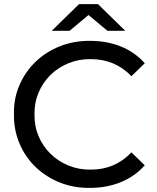

<svg xmlns="http://www.w3.org/2000/svg" viewBox="-20 -907 763 935"><path d="M48 -350Q46 -426 74.5 -492Q103 -558 153.5 -606.5Q204 -655 272.5 -682Q341 -709 419 -708Q501 -708 569 -680.5Q637 -653 685 -599L620 -536Q540 -619 423 -619Q365 -620 314.5 -599.5Q264 -579 226.5 -542.5Q189 -506 168 -456.5Q147 -407 148 -350Q147 -293 168 -243.5Q189 -194 226.5 -157.5Q264 -121 314.5 -100.5Q365 -80 423 -81Q540 -81 620 -165L685 -102Q637 -48 568.5 -20Q500 8 418 8Q340 9 272 -18Q204 -45 153.5 -93.5Q103 -142 75 -208Q47 -274 48 -350ZM503 -757 411 -834 319 -757H232L365 -887H457L590 -757Z"/></svg>

Font: CMG Sans Medium
Style: Regular
Weight: 500
Designer: Julieta Ulanovsky
Foundry: Julieta Ulanovsky
Version: Version 7.200